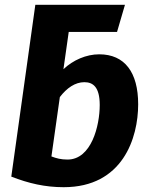

<svg xmlns="http://www.w3.org/2000/svg" viewBox="-20 -762 623 799"><path d="M393 -536C339 -536 284 -512 244 -474L266 -629H467L500 -742H127L27 -27C99 1 167 17 245 17C491 17 555 -188 555 -328C555 -461 499 -536 393 -536ZM261 -98C234 -98 215 -103 194 -111L229 -358C258 -396 293 -420 331 -420C367 -420 395 -400 395 -325C395 -238 360 -98 261 -98Z"/></svg>

Font: Fira Sans
Style: Bold Italic
Weight: 700
Italic angle: -8°
Designer: bBox Type GmbH & Carrois Corporate GbR & Edenspiekermann AG
Foundry: bBox Type GmbH & Carrois Corporate GbR & Edenspiekermann AG
Version: Version 4.301;PS 004.301;hotconv 1.0.88;makeotf.lib2.5.64775